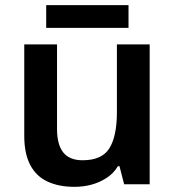

<svg xmlns="http://www.w3.org/2000/svg" viewBox="-20 -714 678 744"><path d="M268 10Q208 10 164 -10.5Q120 -31 97 -75Q74 -119 74 -188V-542H201V-214Q201 -154 225 -123.5Q249 -93 300 -93Q376 -93 404.5 -140.5Q433 -188 433 -278V-542H560V0H461L443 -70H437Q420 -42 393 -24.5Q366 -7 334.5 1.5Q303 10 268 10ZM478 -694V-606H159V-694Z"/></svg>

Font: Noto Sans Symbols SemiBold
Style: Regular
Weight: 600
Version: Version 2.002